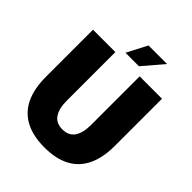

<svg xmlns="http://www.w3.org/2000/svg" viewBox="-248 -1050 1208 1208"><g transform="rotate(45 355.5 -446.5)"><path d="M355 12Q253 12 184.5 -24.5Q116 -61 82 -132.5Q48 -204 48 -308V-728H247V-295Q247 -226 273 -187Q299 -148 355 -148Q411 -148 437 -187Q463 -226 463 -295V-728H662V-308Q662 -204 628 -132.5Q594 -61 526 -24.5Q458 12 355 12ZM295 -770 365 -905H530L415 -770Z"/></g></svg>

Font: Murecho Thin Black
Style: Regular
Weight: 900
Version: Version 1.010